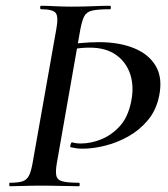

<svg xmlns="http://www.w3.org/2000/svg" viewBox="-20 -645 582 665"><path d="M14 0Q12 0 12 -6Q12 -12 14 -12Q43 -12 58 -17Q73 -22 80.5 -37Q88 -52 93 -81L175 -544Q183 -587 173 -600Q163 -613 122 -613Q119 -613 119 -619Q119 -625 122 -625Q143 -625 170 -623.5Q197 -622 228 -622Q269 -622 302 -623.5Q335 -625 361 -625Q364 -625 364 -619Q364 -613 361 -613Q320 -613 300 -608.5Q280 -604 272 -589Q264 -574 258 -542L177 -81Q172 -52 175 -37Q178 -22 196 -17Q214 -12 254 -12Q256 -12 256 -6Q256 0 254 0Q227 0 193.5 -1Q160 -2 120 -2Q90 -2 62.5 -1Q35 0 14 0ZM266 -130Q254 -130 244 -131.5Q234 -133 225 -135Q222 -136 224.5 -144.5Q227 -153 230 -152Q243 -148 260 -148Q294 -148 329.5 -162Q365 -176 394 -207Q423 -238 434 -292Q445 -344 431.5 -386.5Q418 -429 382.5 -454.5Q347 -480 291 -480Q262 -480 238.5 -475.5Q215 -471 197 -465L191 -483Q220 -492 255.5 -495.5Q291 -499 323 -499Q393 -499 444.5 -478Q496 -457 520 -415.5Q544 -374 531 -312Q521 -263 492 -228.5Q463 -194 424.5 -172.5Q386 -151 344.5 -140.5Q303 -130 266 -130Z"/></svg>

Font: Cormorant Infant Light SemiBold
Style: Italic
Weight: 600
Italic angle: -10°
Version: Version 4.001